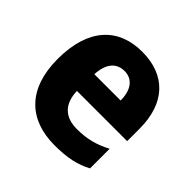

<svg xmlns="http://www.w3.org/2000/svg" viewBox="-148 -701 852 852"><g transform="rotate(45 278.0 -274.5)"><path d="M284 -559C134 -559 41 -462 41 -271C41 -84 141 10 302 10C382 10 436 -2 486 -29V-152C431 -123 383 -111 321 -111C244 -111 204 -154 202 -231H517V-309C517 -470 430 -559 284 -559ZM289 -443C341 -443 369 -402 369 -338H204C208 -411 241 -443 289 -443Z"/></g></svg>

Font: Noto Sans Lao Looped SemiCondensed ExtraBold
Style: Regular
Weight: 800
Width: 4
Designer: Mark Frömberg, Ben Mitchell
Foundry: The Fontpad Ltd
Version: Version 1.002